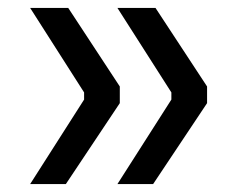

<svg xmlns="http://www.w3.org/2000/svg" viewBox="-20 -503 582 484"><path d="M276 -483H372L502 -285V-243L366 -39H276L412 -252V-270ZM56 -483H152L282 -285V-243L146 -39H56L192 -252V-270Z"/></svg>

Font: Sora
Style: Regular
Weight: 400
Designer: Jonathan Barnbrook, Julián Moncada
Foundry: Barnbrook Fonts
Version: Version 2.000